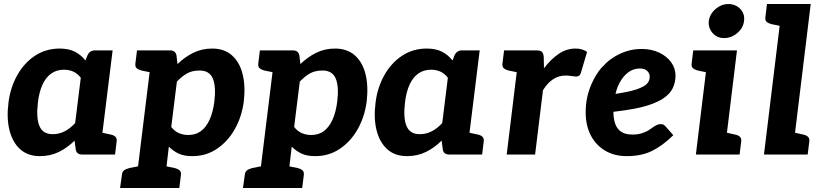

<svg xmlns="http://www.w3.org/2000/svg" viewBox="-20 -767 4080 953"><path d="M178 8Q119 8 81 -25.5Q43 -59 27.5 -119Q12 -179 22 -257Q31 -332 65.5 -393.5Q100 -455 154 -490.5Q208 -526 276 -526Q321 -526 351.5 -510.5Q382 -495 404 -467L414 -492Q425 -517 452 -517H539L475 0H388Q360 0 356 -25L350 -69Q315 -34 272.5 -13Q230 8 178 8ZM241 -101Q274 -101 301.5 -115.5Q329 -130 353 -156L381 -381Q364 -403 343 -412Q322 -421 297 -421Q262 -421 235 -402.5Q208 -384 191 -347Q174 -310 168 -257Q159 -181 176 -141Q193 -101 241 -101ZM453 0 480 -110 530 -99Q545 -96 553 -88Q561 -80 559 -65L551 0Z M652 166 736 -517H823Q851 -517 856 -492L861 -449Q897 -484 939.5 -505Q982 -526 1033 -526Q1093 -526 1131 -492.5Q1169 -459 1184 -400Q1199 -341 1190 -263Q1180 -187 1145.5 -126Q1111 -65 1057 -28.5Q1003 8 935 8Q894 8 867 -4.5Q840 -17 818 -39L794 166ZM915 -97Q951 -97 977 -116Q1003 -135 1020 -172Q1037 -209 1044 -263Q1053 -339 1036 -378Q1019 -417 971 -417Q935 -417 910 -403.5Q885 -390 858 -362L830 -137Q847 -115 868.5 -106Q890 -97 915 -97ZM758 -517 731 -407 682 -417Q667 -421 658.5 -428.5Q650 -436 652 -452L660 -517ZM576 166 585 102Q586 86 596 78.5Q606 71 622 67L674 57V166ZM772 166 798 57 847 67Q863 71 871.5 78.5Q880 86 878 102L870 166Z M1262 166 1346 -517H1433Q1461 -517 1466 -492L1471 -449Q1507 -484 1549.5 -505Q1592 -526 1643 -526Q1703 -526 1741 -492.5Q1779 -459 1794 -400Q1809 -341 1800 -263Q1790 -187 1755.5 -126Q1721 -65 1667 -28.5Q1613 8 1545 8Q1504 8 1477 -4.5Q1450 -17 1428 -39L1404 166ZM1525 -97Q1561 -97 1587 -116Q1613 -135 1630 -172Q1647 -209 1654 -263Q1663 -339 1646 -378Q1629 -417 1581 -417Q1545 -417 1520 -403.5Q1495 -390 1468 -362L1440 -137Q1457 -115 1478.5 -106Q1500 -97 1525 -97ZM1368 -517 1341 -407 1292 -417Q1277 -421 1268.5 -428.5Q1260 -436 1262 -452L1270 -517ZM1186 166 1195 102Q1196 86 1206 78.5Q1216 71 1232 67L1284 57V166ZM1382 166 1408 57 1457 67Q1473 71 1481.5 78.5Q1490 86 1488 102L1480 166Z M2000 8Q1941 8 1903 -25.5Q1865 -59 1849.5 -119Q1834 -179 1844 -257Q1853 -332 1887.5 -393.5Q1922 -455 1976 -490.5Q2030 -526 2098 -526Q2143 -526 2173.5 -510.5Q2204 -495 2226 -467L2236 -492Q2247 -517 2274 -517H2361L2297 0H2210Q2182 0 2178 -25L2172 -69Q2137 -34 2094.5 -13Q2052 8 2000 8ZM2063 -101Q2096 -101 2123.5 -115.5Q2151 -130 2175 -156L2203 -381Q2186 -403 2165 -412Q2144 -421 2119 -421Q2084 -421 2057 -402.5Q2030 -384 2013 -347Q1996 -310 1990 -257Q1981 -181 1998 -141Q2015 -101 2063 -101ZM2275 0 2302 -110 2352 -99Q2367 -96 2375 -88Q2383 -80 2381 -65L2373 0Z M2495 0 2558 -517H2642Q2663 -517 2670.5 -509Q2678 -501 2679 -482L2680 -428Q2714 -473 2753 -499.5Q2792 -526 2836 -526Q2855 -526 2869.5 -521.5Q2884 -517 2894 -509L2863 -405Q2860 -395 2853.5 -391Q2847 -387 2838 -387Q2835 -387 2818 -389.5Q2801 -392 2787 -392Q2753 -392 2725 -373.5Q2697 -355 2675 -319L2636 0ZM2580 -517 2553 -407 2504 -417Q2489 -421 2480.5 -428.5Q2472 -436 2474 -452L2482 -517Z M3091 8Q3029 8 2983 -19.5Q2937 -47 2912 -96Q2887 -145 2887 -209Q2887 -229 2889 -249.5Q2891 -270 2896 -290Q2905 -328 2922 -363Q2939 -398 2963 -428Q2976 -442 2989.5 -455Q3003 -468 3019 -478Q3049 -499 3086 -511.5Q3123 -524 3165 -524Q3214 -524 3252.5 -505.5Q3291 -487 3312 -457Q3333 -427 3333 -392Q3333 -358 3319 -329Q3305 -300 3270 -277Q3246 -262 3212 -249.5Q3178 -237 3131.5 -228Q3085 -219 3025 -212Q3025 -206 3025 -198.5Q3025 -191 3026 -187Q3031 -142 3054 -120.5Q3077 -99 3119 -99Q3147 -99 3169 -106.5Q3191 -114 3206 -125Q3215 -131 3223.5 -137Q3232 -143 3241 -147Q3250 -151 3260 -151Q3275 -151 3285 -138L3322 -96Q3268 -43 3215.5 -17.5Q3163 8 3091 8ZM3035 -301Q3068 -306 3094.5 -311.5Q3121 -317 3140 -323.5Q3159 -330 3173 -338Q3190 -347 3197.5 -359.5Q3205 -372 3205 -387Q3205 -402 3193 -414.5Q3181 -427 3157 -427Q3127 -427 3103.5 -411.5Q3080 -396 3062 -367.5Q3044 -339 3035 -301Z M3434 0 3497 -517H3638L3575 0ZM3553 0 3580 -110 3629 -99Q3644 -96 3652.5 -88Q3661 -80 3659 -65L3651 0ZM3519 -517 3492 -407 3443 -417Q3428 -421 3419.5 -428.5Q3411 -436 3413 -452L3421 -517ZM3574 -578Q3539 -578 3517 -603Q3495 -628 3498 -662Q3503 -698 3532 -722.5Q3561 -747 3595 -747Q3631 -747 3654.5 -722.5Q3678 -698 3673 -662Q3669 -628 3639.5 -603Q3610 -578 3574 -578Z M3772 0 3863 -747H4004L3913 0ZM3891 0 3918 -110 3967 -99Q3982 -96 3990.5 -88Q3999 -80 3997 -65L3989 0ZM3885 -747 3859 -637 3810 -647Q3794 -651 3785.5 -658.5Q3777 -666 3779 -682L3787 -747Z"/></svg>

Font: Aleo ExtraBold
Style: Italic
Weight: 800
Italic angle: -7°
Designer: Alessio Laiso
Foundry: Alessio Laiso
Version: Version 2.001;gftools[0.9.29]